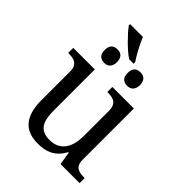

<svg xmlns="http://www.w3.org/2000/svg" viewBox="-247 -995 1129 1129"><g transform="rotate(45 317.5 -430.5)"><path d="M526.9 -108.9Q526.9 -86.9 533.4 -73.5Q540 -60.1 551.3 -53.2Q562.5 -46.4 577.4 -44.2Q592.3 -42 608.9 -42H611.8V0H453.1L439.9 -81.1H435.1Q419.9 -52.7 401.6 -35.2Q383.3 -17.6 362.8 -7.6Q342.3 2.4 319.8 6.1Q297.4 9.8 272.9 9.8Q233.4 9.8 202.6 -1.5Q171.9 -12.7 150.9 -36.6Q129.9 -60.5 118.9 -97.7Q107.9 -134.8 107.9 -186V-425.8Q107.9 -447.8 101.3 -461.2Q94.7 -474.6 83.5 -481.9Q72.3 -489.3 57.4 -491.7Q42.5 -494.1 25.9 -494.1H22.9V-536.1H202.1V-190.9Q202.1 -158.2 207.3 -132.8Q212.4 -107.4 224.4 -89.8Q236.3 -72.3 256.6 -63.2Q276.9 -54.2 307.1 -54.2Q340.3 -54.2 364 -65.9Q387.7 -77.6 403.1 -98.9Q418.5 -120.1 425.8 -149.9Q433.1 -179.7 433.1 -215.8V-421.9Q433.1 -445.3 426.5 -459.7Q419.9 -474.1 408.9 -481.7Q397.9 -489.3 383.1 -491.7Q368.2 -494.1 351.1 -494.1H348.1V-536.1H526.9ZM212.9 -713.9Q239.3 -713.9 251.7 -699Q264.2 -684.1 264.2 -658.2Q264.2 -632.3 251.2 -617.2Q238.3 -602.1 212.9 -602.1Q190.9 -602.1 176.5 -615Q162.1 -627.9 162.1 -658.2Q162.1 -685.1 174.6 -699.5Q187 -713.9 212.9 -713.9ZM403.8 -713.9Q430.2 -713.9 442.6 -699Q455.1 -684.1 455.1 -658.2Q455.1 -632.3 442.1 -617.2Q429.2 -602.1 403.8 -602.1Q381.8 -602.1 367.4 -615Q353 -627.9 353 -658.2Q353 -685.1 365.5 -699.5Q377.9 -713.9 403.8 -713.9ZM339.8 -721.2H302.2Q268.6 -743.7 224.9 -787.4Q181.2 -831.1 160.2 -860.8V-871.1H267.1Q278.8 -840.8 300 -801Q321.3 -761.2 339.8 -733.9Z"/></g></svg>

Font: Noto Serif
Style: Regular
Weight: 400
Designer: Monotype Design team
Foundry: Monotype Imaging Inc.
Version: Version 1.02